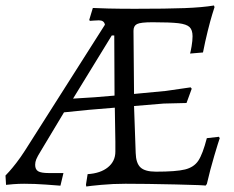

<svg xmlns="http://www.w3.org/2000/svg" viewBox="-53 -669 851 699"><path d="M367 -117V-153L365 -277L269 -269L180 -260L96 -120Q83 -99 79 -89Q75 -79 75 -69Q75 -52 86 -45.5Q97 -39 124 -39H178L167 7Q155 6 114 3Q73 0 35 0Q15 0 -4.5 1.5Q-24 3 -31 4L-33 -30Q-30 -33 -19.5 -44.5Q-9 -56 6.5 -76Q22 -96 38 -121L329 -579Q326 -595 307 -595Q297 -595 287 -594Q277 -593 274 -593L272 -597L285 -640Q299 -639 341.5 -638Q384 -637 438 -637Q555 -637 619.5 -639.5Q684 -642 726 -649L728 -643Q726 -637 719.5 -616Q713 -595 703.5 -557Q694 -519 686 -478L639 -474Q641 -480 644.5 -500.5Q648 -521 648 -537Q648 -560 637 -570.5Q626 -581 596.5 -584.5Q567 -588 502 -588Q459 -588 446 -581.5Q433 -575 433 -557L435 -327L551 -338L641 -351L645 -346L626 -294L543 -292L435 -283L441 -112Q442 -75 458.5 -59.5Q475 -44 515 -44Q588 -44 620.5 -52Q653 -60 669 -84Q685 -108 700 -166L744 -171L747 -166Q742 -152 727 -101.5Q712 -51 700 1L695 7Q697 5 586.5 2.5Q476 0 404 0Q358 0 315.5 4Q273 8 261 10L260 3L266 -35Q313 -38 340 -60Q367 -82 367 -117ZM364 -321 363 -540H354L213 -310L293 -315Z"/></svg>

Font: Alegreya SC
Style: Italic
Weight: 400
Italic angle: -7°
Designer: Juan Pablo del Peral
Foundry: Huerta Tipografica
Version: Version 2.007; ttfautohint (v1.6)